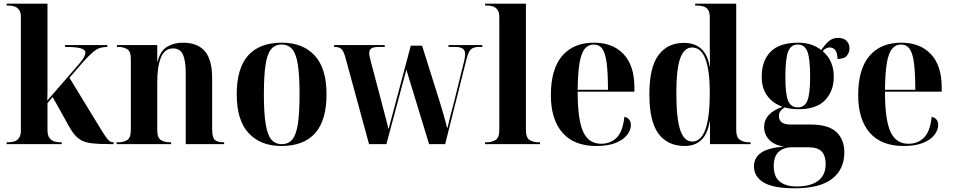

<svg xmlns="http://www.w3.org/2000/svg" viewBox="-20 -780 5155 1039"><path d="M16 0V-10H25Q41 -10 56.5 -14.5Q72 -19 82.5 -33Q93 -47 93 -76V-688Q93 -715 82.5 -728Q72 -741 56.5 -745.5Q41 -750 25 -750H16V-760H237V-332Q237 -309 237 -285Q237 -261 236 -236L408 -434Q427 -456 434.5 -470.5Q442 -485 442 -494Q442 -512 416 -519Q390 -526 332 -526V-536H561V-526Q539 -526 521 -520.5Q503 -515 482.5 -497.5Q462 -480 430 -445L356 -359L528 -77Q546 -48 557 -33.5Q568 -19 576 -14.5Q584 -10 592 -10H595V0H584Q515 0 474 -5Q433 -10 407 -29Q381 -48 357 -90L265 -255L237 -222V-76Q237 -47 248 -33Q259 -19 274.5 -14.5Q290 -10 304 -10H314V0Z M611 0V-10H621Q648 -10 668 -22Q688 -34 688 -77V-463Q688 -503 667.5 -514.5Q647 -526 622 -526H613V-536H831V-447H833Q848 -506 885 -527.5Q922 -549 969 -549Q1049 -549 1088.5 -503Q1128 -457 1128 -357V-81Q1128 -36 1142.5 -23Q1157 -10 1190 -10H1193V0H985V-384Q985 -453 969.5 -485.5Q954 -518 917 -518Q871 -518 851 -469Q831 -420 831 -336V-76Q831 -34 851 -22Q871 -10 897 -10H906V0Z M1503 10Q1390 10 1325.5 -59.5Q1261 -129 1261 -270Q1261 -549 1506 -549Q1619 -549 1683 -479.5Q1747 -410 1747 -270Q1747 -128 1685 -59Q1623 10 1503 10ZM1505 0Q1541 0 1562 -25.5Q1583 -51 1592 -110Q1601 -169 1601 -270Q1601 -371 1592 -429.5Q1583 -488 1561.5 -513.5Q1540 -539 1504 -539Q1468 -539 1447 -513.5Q1426 -488 1417 -429.5Q1408 -371 1408 -270Q1408 -169 1417.5 -110Q1427 -51 1448 -25.5Q1469 0 1505 0Z M1848 -473Q1838 -507 1825.5 -516.5Q1813 -526 1791 -526H1788V-536H2062V-526H2030Q2003 -526 1990.5 -518.5Q1978 -511 1978 -491Q1978 -483 1981.5 -468.5Q1985 -454 1989 -438L2041 -242Q2046 -221 2054 -191.5Q2062 -162 2069.5 -133.5Q2077 -105 2082 -84H2084Q2089 -105 2094 -124.5Q2099 -144 2104 -161L2203 -533H2264L2359 -231Q2369 -198 2380 -160.5Q2391 -123 2399 -89H2402Q2407 -113 2417 -152Q2427 -191 2437 -228L2487 -431Q2492 -448 2494.5 -463.5Q2497 -479 2497 -488Q2497 -507 2484.5 -516.5Q2472 -526 2442 -526H2407V-536H2590V-526H2572Q2544 -526 2529.5 -514Q2515 -502 2504 -458L2389 0H2302L2179 -403L2071 0H1977Z M2605 0V-10H2615Q2640 -10 2661 -22Q2682 -34 2682 -78V-688Q2682 -715 2671 -728.5Q2660 -742 2645 -746Q2630 -750 2617 -750H2605V-760H2826V-78Q2826 -34 2846.5 -22Q2867 -10 2892 -10H2902V0Z M3207 10Q3086 10 3023.5 -62Q2961 -134 2961 -265Q2961 -406 3022 -477.5Q3083 -549 3194 -549Q3296 -549 3354.5 -487Q3413 -425 3413 -307V-284H3106Q3106 -131 3136 -66.5Q3166 -2 3233 -2Q3283 -2 3316.5 -34.5Q3350 -67 3359 -148Q3377 -144 3385.5 -132Q3394 -120 3394 -104Q3394 -77 3374 -50.5Q3354 -24 3312.5 -7Q3271 10 3207 10ZM3270 -294Q3270 -385 3263 -438.5Q3256 -492 3239.5 -515.5Q3223 -539 3193 -539Q3163 -539 3144 -515.5Q3125 -492 3116 -438.5Q3107 -385 3106 -294Z M3685 10Q3593 10 3543.5 -56.5Q3494 -123 3494 -269Q3494 -415 3543 -481.5Q3592 -548 3681 -548Q3738 -548 3773.5 -517Q3809 -486 3820 -421H3822Q3821 -475 3821 -516.5Q3821 -558 3821 -585V-687Q3821 -715 3810.5 -728.5Q3800 -742 3784 -746Q3768 -750 3752 -750H3742V-760H3964V-79Q3964 -35 3985 -22.5Q4006 -10 4031 -10H4042V0H3822V-122H3820Q3799 10 3685 10ZM3726 -14Q3821 -14 3821 -277Q3821 -398 3797.5 -460.5Q3774 -523 3725 -523Q3682 -523 3661 -464.5Q3640 -406 3640 -277Q3640 -139 3661 -76.5Q3682 -14 3726 -14Z M4279 239Q4165 239 4112.5 207.5Q4060 176 4060 120Q4060 74 4098 47Q4136 20 4223 13Q4170 6 4142.5 -23.5Q4115 -53 4115 -92Q4115 -168 4215 -202Q4163 -220 4132.5 -261Q4102 -302 4102 -364Q4102 -452 4150.5 -500.5Q4199 -549 4300 -549Q4374 -549 4424 -509Q4445 -540 4465.5 -557.5Q4486 -575 4515 -575Q4545 -575 4561 -559Q4577 -543 4577 -518Q4577 -497 4563 -479Q4549 -461 4512 -461Q4512 -523 4469 -523Q4448 -523 4432 -503Q4461 -479 4476.5 -444Q4492 -409 4492 -365Q4492 -288 4445.5 -238.5Q4399 -189 4300 -189Q4259 -189 4226 -199Q4209 -188 4202 -177Q4195 -166 4195 -152Q4195 -106 4259 -106H4368Q4462 -106 4505.5 -66Q4549 -26 4549 45Q4549 136 4483 187.5Q4417 239 4279 239ZM4297 -199Q4334 -199 4349 -235Q4364 -271 4364 -364Q4364 -464 4349 -501.5Q4334 -539 4297 -539Q4260 -539 4245 -501Q4230 -463 4230 -362Q4230 -270 4245 -234.5Q4260 -199 4297 -199ZM4292 229Q4365 229 4406.5 199Q4448 169 4448 106Q4448 63 4426.5 40Q4405 17 4355 17H4267Q4220 17 4193.5 42Q4167 67 4167 118Q4167 177 4200 203Q4233 229 4292 229Z M4870 10Q4749 10 4686.5 -62Q4624 -134 4624 -265Q4624 -406 4685 -477.5Q4746 -549 4857 -549Q4959 -549 5017.5 -487Q5076 -425 5076 -307V-284H4769Q4769 -131 4799 -66.5Q4829 -2 4896 -2Q4946 -2 4979.5 -34.5Q5013 -67 5022 -148Q5040 -144 5048.5 -132Q5057 -120 5057 -104Q5057 -77 5037 -50.5Q5017 -24 4975.5 -7Q4934 10 4870 10ZM4933 -294Q4933 -385 4926 -438.5Q4919 -492 4902.5 -515.5Q4886 -539 4856 -539Q4826 -539 4807 -515.5Q4788 -492 4779 -438.5Q4770 -385 4769 -294Z"/></svg>

Font: Noto Serif Display SemiCondensed
Style: Bold
Weight: 700
Width: 4
Designer: Monotype Design Team
Foundry: Monotype Imaging Inc.
Version: Version 2.009